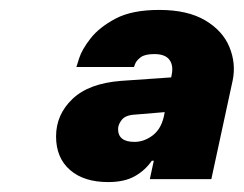

<svg xmlns="http://www.w3.org/2000/svg" viewBox="-20 -770 491 387"><path d="M286 -446Q273 -427 252 -415Q231 -403 198 -403Q149 -403 121 -427.5Q93 -452 93 -495Q93 -539 126 -570.5Q159 -602 224 -607L325 -614L326 -619Q330 -638 321.5 -649.5Q313 -661 291 -661Q272 -661 263.5 -654.5Q255 -648 252.5 -641.5Q250 -635 250 -635H134Q134 -635 139.5 -652.5Q145 -670 162.5 -692.5Q180 -715 213 -732.5Q246 -750 301 -750Q358 -750 393.5 -729Q429 -708 442.5 -675Q456 -642 449 -608L406 -409H282L290 -446ZM218 -510Q218 -484 251 -484Q270 -484 287 -496.5Q304 -509 310 -534L312 -544L252 -539Q233 -538 225.5 -528.5Q218 -519 218 -510Z"/></svg>

Font: Be Vietnam Pro ExtraBold
Style: Italic
Weight: 800
Italic angle: -12°
Designer: Lam Bao, Tony Le, Vietanh Nguyen
Foundry: Yellow Type Foundry
Version: Version 1.002; ttfautohint (v1.8.3)